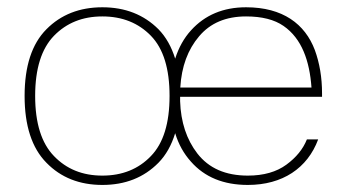

<svg xmlns="http://www.w3.org/2000/svg" viewBox="-20 -508 1004 533"><path d="M264.2 -487.8C200.7 -487.8 148.9 -467.3 108.9 -426.8C68.4 -386.2 48.3 -324.2 48.3 -241.7C48.3 -159.2 68.4 -97.2 108.9 -56.2C148.9 -15.1 200.7 5.4 264.2 5.4C327.6 5.4 379.4 -15.1 419.9 -56.2C440.9 -77.6 456.1 -105 466.3 -138.2C475.6 -107.4 490.2 -81.5 509.8 -59.6C547.9 -16.1 600.6 5.4 668 5.4C764.2 5.4 833.5 -41 863.3 -121.1H832C821.3 -94.2 802.2 -70.8 774.9 -50.8C747.6 -30.8 711.9 -20.5 668 -20.5C606 -20.5 559.6 -41 527.8 -82C498 -120.6 481.9 -168.9 480 -227.1V-239.3H874V-248.5C874 -293 867.2 -333 854 -369.1C826.7 -441.4 765.1 -487.8 663.1 -487.8C599.6 -487.8 548.8 -466.3 510.3 -423.8C490.7 -402.3 476.1 -376 466.3 -345.2C456.1 -377.9 440.9 -405.3 419.9 -426.8C379.4 -467.3 327.6 -487.8 264.2 -487.8ZM264.2 -462.4C319.3 -462.4 364.3 -444.3 398.9 -408.7C433.6 -373 450.7 -317.4 450.7 -241.7C450.7 -166 433.6 -110.4 398.9 -74.7C364.3 -38.6 319.3 -20.5 264.2 -20.5C209 -20.5 164.6 -38.6 129.9 -74.7C95.2 -110.4 77.6 -166 77.6 -241.7C77.6 -317.4 95.2 -373 129.9 -408.7C164.6 -444.3 209 -462.4 264.2 -462.4ZM480.5 -265.1C483.9 -323.2 501.5 -370.6 532.7 -407.2C563.5 -443.8 606.9 -462.4 663.1 -462.4C707 -462.4 741.7 -453.6 767.1 -436C817.9 -400.9 839.4 -338.9 844.7 -265.1Z"/></svg>

Font: Estedad Thin
Style: Regular
Weight: 100
Designer: Amin Abedi
Version: Version 7.3